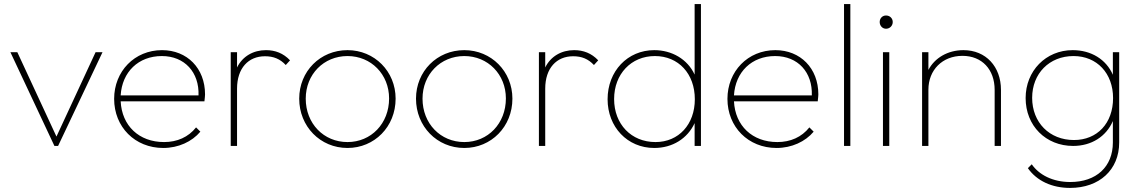

<svg xmlns="http://www.w3.org/2000/svg" viewBox="-20 -716 5590 942"><path d="M247 0H265L483 -460H449L257 -46L65 -460H31Z M781 10C855 10 922 -21 963 -70L942 -91C904 -43 849 -19 785 -19C662 -19 578 -99 572 -219H983C985 -236 986 -248 986 -253C986 -381 898 -470 775 -470C640 -470 540 -366 540 -231C540 -93 642 10 781 10ZM572 -248C579 -363 659 -441 774 -441C886 -441 958 -361 954 -248Z M1112 0H1143V-281C1143 -382 1199 -440 1280 -440C1322 -440 1354 -427 1382 -397L1403 -420C1370 -455 1330 -470 1285 -470C1223 -470 1170 -440 1143 -385V-460H1112Z M1685 10C1817 10 1921 -94 1921 -232C1921 -366 1817 -470 1685 -470C1551 -470 1448 -366 1448 -232C1448 -96 1551 10 1685 10ZM1480 -232C1480 -351 1568 -441 1685 -441C1801 -441 1889 -351 1889 -233C1889 -110 1801 -19 1685 -19C1568 -19 1480 -110 1480 -232Z M2258 10C2390 10 2494 -94 2494 -232C2494 -366 2390 -470 2258 -470C2124 -470 2021 -366 2021 -232C2021 -96 2124 10 2258 10ZM2053 -232C2053 -351 2141 -441 2258 -441C2374 -441 2462 -351 2462 -233C2462 -110 2374 -19 2258 -19C2141 -19 2053 -110 2053 -232Z M2624 0H2655V-281C2655 -382 2711 -440 2792 -440C2834 -440 2866 -427 2894 -397L2915 -420C2882 -455 2842 -470 2797 -470C2735 -470 2682 -440 2655 -385V-460H2624Z M3190 10C3279 10 3353 -36 3388 -112V0H3419V-696H3388V-350C3353 -426 3276 -470 3190 -470C3059 -470 2961 -367 2961 -229C2961 -93 3058 10 3190 10ZM2993 -230C2993 -353 3077 -441 3193 -441C3309 -441 3389 -354 3389 -229C3389 -106 3310 -19 3196 -19C3077 -19 2993 -107 2993 -230Z M3790 10C3864 10 3931 -21 3972 -70L3951 -91C3913 -43 3858 -19 3794 -19C3671 -19 3587 -99 3581 -219H3992C3994 -236 3995 -248 3995 -253C3995 -381 3907 -470 3784 -470C3649 -470 3549 -366 3549 -231C3549 -93 3651 10 3790 10ZM3581 -248C3588 -363 3668 -441 3783 -441C3895 -441 3967 -361 3963 -248Z M4121 0H4152V-696H4121Z M4312 0H4343V-460H4312ZM4296 -608C4296 -590 4309 -575 4327 -575C4346 -575 4360 -590 4360 -608C4360 -626 4346 -640 4327 -640C4309 -640 4296 -626 4296 -608Z M4860 -275V0H4891V-275C4891 -389 4817 -470 4707 -470C4630 -470 4566 -432 4535 -373V-460H4504V0H4535V-276C4535 -373 4604 -442 4702 -442C4798 -442 4860 -375 4860 -275Z M5230 206C5374 206 5471 117 5471 -17V-460H5440V-349C5407 -425 5333 -470 5243 -470C5111 -470 5012 -368 5012 -235C5012 -99 5111 0 5245 0C5335 0 5407 -46 5440 -122V-17C5440 102 5359 177 5231 177C5145 177 5078 142 5042 90L5023 109C5067 172 5142 206 5230 206ZM5044 -236C5044 -355 5128 -441 5247 -441C5362 -441 5441 -356 5441 -235C5441 -111 5363 -29 5249 -29C5129 -29 5044 -115 5044 -236Z"/></svg>

Font: MV Cash Thin
Style: Regular
Weight: 100
Designer: Rodrigo Fuenzalida
Foundry: fragTYPE
Version: Version 1.100;Glyphs 3.1.2 (3151)